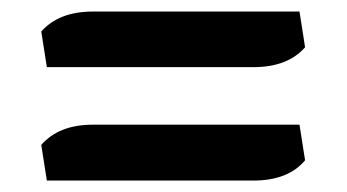

<svg xmlns="http://www.w3.org/2000/svg" viewBox="-20 -422 603 334"><path d="M420.9 -305.2H61.5L51.8 -367.2Q82.5 -401.9 141.6 -401.9H501L510.7 -339.8Q480.5 -305.2 420.9 -305.2ZM420.9 -107.9H61.5L51.8 -169.9Q82.5 -205.1 141.6 -205.1H501L510.7 -143.1Q481 -107.9 420.9 -107.9Z"/></svg>

Font: Odor Mean Chey
Style: Regular
Weight: 400
Designer: Danh Hong
Version: Version 8.002; ttfautohint (v1.8.3)